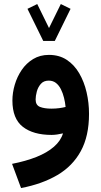

<svg xmlns="http://www.w3.org/2000/svg" viewBox="-20 -670 504 955"><path d="M195.1 -466.4H252.6L331 -626.1L282.5 -649.9L223.8 -530.5L165.2 -649.9L116.6 -626.1ZM422.8 -103.7Q422.8 -158.7 410.7 -210.9Q398.7 -263 374.2 -305.2Q349.8 -347.4 312.2 -372.2Q274.7 -397 223.3 -397Q178.9 -397 144.9 -376.3Q110.8 -355.6 87.9 -321.9Q65 -288.2 53.4 -248.4Q41.7 -208.5 41.7 -170.1Q41.7 -79.7 93.5 -39.3Q145.3 1.1 236.8 1.1Q249.1 1.1 264.4 -1.1Q279.7 -3.4 293.3 -6.6Q282.2 30.5 248.2 60Q214.1 89.6 161.2 110.7Q108.2 131.7 40 145L84.7 265.4Q189.7 245.3 265.5 200.7Q341.4 156 382.1 81.3Q422.8 6.6 422.8 -103.7ZM235.6 -129.6Q200.7 -129.6 178.9 -138.3Q157.2 -147 157.2 -175Q157.2 -192 162.9 -214Q168.7 -236 182.9 -252.5Q197 -269 222.3 -269Q243.4 -269 258.3 -257.4Q273.1 -245.7 282.9 -226.3Q292.6 -206.9 298.3 -183.9Q304.1 -160.8 306.2 -138Q293.1 -134.6 274.8 -132.1Q256.5 -129.6 235.6 -129.6Z"/></svg>

Font: Vazirmatn NL
Style: Regular
Weight: 400
Designer: Saber Rastikerdar
Foundry: Saber Rastikerdar
Version: Version 33.003